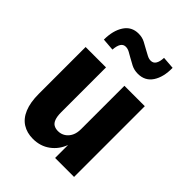

<svg xmlns="http://www.w3.org/2000/svg" viewBox="-215 -837 952 952"><g transform="rotate(45 261.5 -361.0)"><path d="M190 11Q148 11 117 -8.5Q86 -28 69.5 -68Q53 -108 53 -167V-496H196V-182Q196 -153 202.5 -135.5Q209 -118 221.5 -111Q234 -104 251 -104Q272 -104 289 -115Q306 -126 315.5 -145.5Q325 -165 325 -192V-496H468V0H335V-91Q318 -45 280 -17Q242 11 190 11ZM156 -581 91 -586Q91 -649 117 -689Q143 -729 192 -729Q218 -729 238.5 -718Q259 -707 275 -698Q288 -691 302 -683.5Q316 -676 329 -676Q347 -676 356 -691Q365 -706 366 -733L431 -728Q432 -664 406 -624.5Q380 -585 330 -585Q304 -585 283.5 -595.5Q263 -606 246 -616Q234 -623 220.5 -630.5Q207 -638 193 -638Q176 -638 167 -623.5Q158 -609 156 -581Z"/></g></svg>

Font: Nunito Sans 10pt Condensed ExtraBold
Style: Regular
Weight: 800
Width: 3
Designer: Vernon Adams
Foundry: Vernon Adams
Version: Version 3.101;gftools[0.9.27]